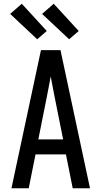

<svg xmlns="http://www.w3.org/2000/svg" viewBox="-20 -1002 540 1022"><path d="M41 0 198 -735H302L459 0H367L331 -180H169L133 0ZM316 -260 270 -490Q265 -516 260 -542Q255 -568 250 -595Q245 -568 240 -542Q235 -516 230 -490L184 -260ZM348 -793 204 -928 266 -982 399 -837ZM178 -793 34 -928 96 -982 229 -837Z"/></svg>

Font: Iosevka SS10 Medium
Style: Regular
Weight: 500
Monospace: yes
Designer: Belleve Invis
Foundry: Belleve Invis
Version: Version 28.0.6; ttfautohint (v1.8.4)